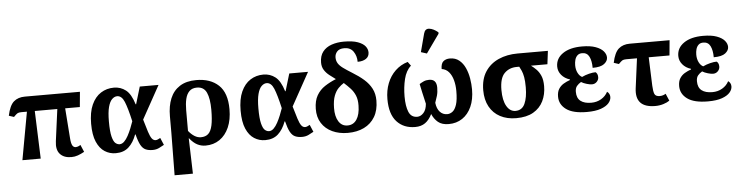

<svg xmlns="http://www.w3.org/2000/svg" viewBox="-56 -1100 6298 1630"><g transform="rotate(-5 3093.5 -285.5)"><path d="M98 0 172 -407H124Q102 -407 91 -400.5Q80 -394 59 -372L16 -386Q34 -472 70.5 -504Q107 -536 166 -536H635L623 -407H498L517 -151Q520 -108 530 -89.5Q540 -71 560 -71Q566 -71 576 -74Q586 -77 600 -86L626 -25Q597 -9 570.5 0.5Q544 10 515 10Q451 10 418 -27Q385 -64 395 -136L431 -407H239L254 0Z M893 10Q842 10 799.5 -17Q757 -44 731.5 -102.5Q706 -161 706 -257Q706 -355 735 -419Q764 -483 813.5 -514.5Q863 -546 925 -546Q982 -546 1026 -512Q1070 -478 1097 -389H1101L1145 -536H1305L1149 -254Q1168 -188 1181 -147.5Q1194 -107 1207.5 -89Q1221 -71 1240 -71Q1255 -71 1280 -86L1306 -25Q1287 -14 1262.5 -2Q1238 10 1207 10Q1172 10 1147.5 -1Q1123 -12 1106 -43Q1089 -74 1074 -134H1070Q1045 -66 1003 -28Q961 10 893 10ZM932 -63Q953 -63 971.5 -81Q990 -99 1005.5 -128Q1021 -157 1034 -189Q1047 -221 1056 -248Q1030 -363 1007.5 -417Q985 -471 946 -471Q923 -471 902.5 -451Q882 -431 870 -386Q858 -341 858 -264Q858 -178 869 -134.5Q880 -91 897 -77Q914 -63 932 -63Z M1374 240 1378 -122V-263Q1378 -350 1404.5 -414Q1431 -478 1486.5 -513.5Q1542 -549 1627 -549Q1747 -549 1817 -483.5Q1887 -418 1887 -278Q1887 -189 1858.5 -124Q1830 -59 1778.5 -23.5Q1727 12 1658 12Q1621 12 1588 -5Q1555 -22 1523 -62H1521L1530 240ZM1625 -62Q1664 -62 1687.5 -83Q1711 -104 1722 -153.5Q1733 -203 1733 -287Q1733 -382 1709.5 -433.5Q1686 -485 1627 -485Q1586 -485 1562.5 -461.5Q1539 -438 1529.5 -397Q1520 -356 1520 -303V-125Q1544 -95 1570.5 -78.5Q1597 -62 1625 -62Z M2167 10Q2116 10 2073.5 -17Q2031 -44 2005.5 -102.5Q1980 -161 1980 -257Q1980 -355 2009 -419Q2038 -483 2087.5 -514.5Q2137 -546 2199 -546Q2256 -546 2300 -512Q2344 -478 2371 -389H2375L2419 -536H2579L2423 -254Q2442 -188 2455 -147.5Q2468 -107 2481.5 -89Q2495 -71 2514 -71Q2529 -71 2554 -86L2580 -25Q2561 -14 2536.5 -2Q2512 10 2481 10Q2446 10 2421.5 -1Q2397 -12 2380 -43Q2363 -74 2348 -134H2344Q2319 -66 2277 -28Q2235 10 2167 10ZM2206 -63Q2227 -63 2245.5 -81Q2264 -99 2279.5 -128Q2295 -157 2308 -189Q2321 -221 2330 -248Q2304 -363 2281.5 -417Q2259 -471 2220 -471Q2197 -471 2176.5 -451Q2156 -431 2144 -386Q2132 -341 2132 -264Q2132 -178 2143 -134.5Q2154 -91 2171 -77Q2188 -63 2206 -63Z M2871 10Q2797 10 2739 -17Q2681 -44 2648.5 -95Q2616 -146 2617 -217Q2618 -286 2644 -331Q2670 -376 2713.5 -404.5Q2757 -433 2809 -454Q2783 -473 2757 -493Q2731 -513 2713.5 -540Q2696 -567 2696 -604Q2696 -661 2723.5 -696.5Q2751 -732 2798.5 -748.5Q2846 -765 2904 -765Q2978 -765 3022 -749Q3066 -733 3085.5 -708.5Q3105 -684 3105 -656Q3105 -621 3078 -602.5Q3051 -584 3006 -584Q3006 -634 2980.5 -671.5Q2955 -709 2902 -709Q2861 -709 2841.5 -687.5Q2822 -666 2822 -637Q2822 -609 2835 -587.5Q2848 -566 2876.5 -545Q2905 -524 2952 -495Q3008 -461 3049 -425Q3090 -389 3113 -345Q3136 -301 3136 -243Q3136 -161 3102.5 -104.5Q3069 -48 3009.5 -19Q2950 10 2871 10ZM2874 -53Q2924 -53 2952 -95Q2980 -137 2981 -213Q2982 -264 2967.5 -299Q2953 -334 2928 -361Q2903 -388 2873 -415Q2850 -401 2827 -378Q2804 -355 2788.5 -315.5Q2773 -276 2772 -211Q2771 -139 2798 -96Q2825 -53 2874 -53Z M3445 10Q3347 10 3288.5 -54Q3230 -118 3230 -246Q3230 -319 3254 -380.5Q3278 -442 3323 -485Q3368 -528 3429 -546L3454 -512Q3411 -474 3394 -404Q3377 -334 3377 -256Q3377 -173 3397.5 -124Q3418 -75 3470 -75Q3499 -75 3523.5 -101.5Q3548 -128 3552 -179Q3540 -233 3529.5 -277Q3519 -321 3514 -350Q3529 -360 3549.5 -369.5Q3570 -379 3597 -379Q3660 -379 3660 -307Q3660 -268 3651 -237.5Q3642 -207 3632 -180Q3638 -129 3663 -102Q3688 -75 3725 -75Q3749 -75 3770.5 -91Q3792 -107 3805.5 -148Q3819 -189 3819 -264Q3819 -314 3807.5 -356.5Q3796 -399 3772.5 -427Q3749 -455 3711 -461Q3711 -508 3732.5 -526Q3754 -544 3788 -544Q3835 -544 3867 -518Q3899 -492 3918 -450Q3937 -408 3945 -359.5Q3953 -311 3953 -266Q3953 -181 3925 -119Q3897 -57 3847 -23.5Q3797 10 3731 10Q3673 10 3640 -17.5Q3607 -45 3589 -88Q3565 -39 3530.5 -14.5Q3496 10 3445 10ZM3598 -603 3548 -619 3589 -774Q3600 -815 3635.5 -811Q3671 -807 3711 -774V-762Z M4306 10Q4228 10 4169.5 -21Q4111 -52 4079 -110.5Q4047 -169 4047 -250Q4047 -345 4088.5 -408.5Q4130 -472 4202 -504Q4274 -536 4365 -536H4623L4609 -423H4469Q4491 -407 4513 -385Q4535 -363 4550 -329Q4565 -295 4565 -241Q4565 -170 4537 -113Q4509 -56 4452 -23Q4395 10 4306 10ZM4305 -52Q4361 -52 4385 -104.5Q4409 -157 4409 -245Q4409 -298 4403 -331Q4397 -364 4387.5 -385.5Q4378 -407 4369 -423H4348Q4284 -423 4242.5 -381.5Q4201 -340 4201 -239Q4201 -151 4229.5 -101.5Q4258 -52 4305 -52Z M4908 10Q4790 10 4732.5 -32Q4675 -74 4675 -141Q4675 -181 4691 -206.5Q4707 -232 4733 -247.5Q4759 -263 4788 -273V-278Q4743 -292 4716.5 -324Q4690 -356 4690 -396Q4690 -465 4750.5 -506.5Q4811 -548 4914 -548Q4985 -548 5030 -531.5Q5075 -515 5096.5 -489.5Q5118 -464 5118 -436Q5118 -406 5088 -382.5Q5058 -359 4989 -359Q4989 -418 4971 -454.5Q4953 -491 4911 -491Q4885 -491 4870 -476.5Q4855 -462 4849 -440Q4843 -418 4843 -394Q4843 -357 4857 -329Q4871 -301 4893 -290Q4922 -304 4954.5 -312Q4987 -320 5010 -320Q5018 -315 5023.5 -304Q5029 -293 5029 -276Q5029 -254 5012.5 -237Q4996 -220 4971 -220Q4955 -220 4927 -228Q4899 -236 4880 -248Q4858 -235 4843.5 -217.5Q4829 -200 4829 -168Q4829 -115 4861 -90Q4893 -65 4952 -65Q4999 -65 5036.5 -87Q5074 -109 5093 -146Q5104 -139 5110.5 -127Q5117 -115 5117 -100Q5117 -73 5095.5 -48Q5074 -23 5028 -6.5Q4982 10 4908 10Z M5491 10Q5316 10 5338 -155L5371 -407H5279Q5257 -407 5246 -400.5Q5235 -394 5214 -372L5171 -386Q5189 -472 5225.5 -504Q5262 -536 5321 -536H5660L5648 -407H5471L5480 -164Q5482 -115 5491.5 -93Q5501 -71 5536 -71Q5552 -71 5565 -75.5Q5578 -80 5587 -86L5613 -25Q5594 -11 5561 -0.5Q5528 10 5491 10Z M5940 10Q5822 10 5764.5 -32Q5707 -74 5707 -141Q5707 -181 5723 -206.5Q5739 -232 5765 -247.5Q5791 -263 5820 -273V-278Q5775 -292 5748.5 -324Q5722 -356 5722 -396Q5722 -465 5782.5 -506.5Q5843 -548 5946 -548Q6017 -548 6062 -531.5Q6107 -515 6128.5 -489.5Q6150 -464 6150 -436Q6150 -406 6120 -382.5Q6090 -359 6021 -359Q6021 -418 6003 -454.5Q5985 -491 5943 -491Q5917 -491 5902 -476.5Q5887 -462 5881 -440Q5875 -418 5875 -394Q5875 -357 5889 -329Q5903 -301 5925 -290Q5954 -304 5986.5 -312Q6019 -320 6042 -320Q6050 -315 6055.5 -304Q6061 -293 6061 -276Q6061 -254 6044.5 -237Q6028 -220 6003 -220Q5987 -220 5959 -228Q5931 -236 5912 -248Q5890 -235 5875.5 -217.5Q5861 -200 5861 -168Q5861 -115 5893 -90Q5925 -65 5984 -65Q6031 -65 6068.5 -87Q6106 -109 6125 -146Q6136 -139 6142.5 -127Q6149 -115 6149 -100Q6149 -73 6127.5 -48Q6106 -23 6060 -6.5Q6014 10 5940 10Z"/></g></svg>

Font: NotoSerif-Bold
Style: Regular
Weight: 700
Designer: Monotype Design Team
Foundry: Monotype Imaging Inc.
Version: Version 2.007; ttfautohint (v1.8) -l 8 -r 50 -G 200 -x 14 -D